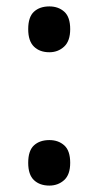

<svg xmlns="http://www.w3.org/2000/svg" viewBox="-20 -567 307 599"><path d="M134 -404Q104 -404 86 -421.5Q68 -439 68 -476Q68 -514 86 -530.5Q104 -547 134 -547Q162 -547 180.5 -530.5Q199 -514 199 -476Q199 -439 180 -421.5Q161 -404 134 -404ZM134 12Q104 12 86 -5Q68 -22 68 -59Q68 -97 86 -113.5Q104 -130 134 -130Q162 -130 180.5 -113.5Q199 -97 199 -59Q199 -22 180 -5Q161 12 134 12Z"/></svg>

Font: Noto Sans Tamil SemiCondensed Medium
Style: Regular
Weight: 500
Width: 4
Designer: Jelle Bosma - Monotype Design Team
Foundry: Monotype Imaging Inc.
Version: Version 2.004; ttfautohint (v1.8.4.7-5d5b)